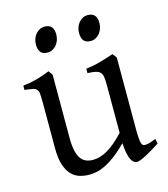

<svg xmlns="http://www.w3.org/2000/svg" viewBox="-103 -744 736 840"><g transform="rotate(-15 265.0 -323.5)"><path d="M522 -40Q503.9 -28.3 487.3 -18.3Q470.7 -8.3 456.5 -1Q442.4 6.3 431.6 10.5Q420.9 14.6 415 14.6Q397.9 14.6 387.2 -8.1Q376.5 -30.8 373.5 -81.1Q343.3 -50.8 318.1 -32Q293 -13.2 271.7 -2.9Q250.5 7.3 232.7 11Q214.8 14.6 199.2 14.6Q176.3 14.6 155.3 8.3Q134.3 2 118.2 -14.9Q102.1 -31.7 92.5 -61Q83 -90.3 83 -136.2V-347.2Q83 -370.6 81.5 -383.5Q80.1 -396.5 74 -403.1Q67.9 -409.7 55.2 -412.1Q42.5 -414.6 20 -417V-436.5Q37.6 -438.5 53 -441.4Q68.4 -444.3 82.8 -448.2Q97.2 -452.1 111.8 -457.3Q126.5 -462.4 142.6 -468.8L156.2 -449.7V-163.1Q156.2 -128.9 161.4 -106Q166.5 -83 176 -69.3Q185.5 -55.7 199.5 -49.8Q213.4 -43.9 231 -43.9Q246.6 -43.9 262.9 -48.6Q279.3 -53.2 296.6 -63.2Q314 -73.2 333 -89.1Q352.1 -105 373.5 -127.9V-347.2Q373.5 -369.1 371.3 -382.3Q369.1 -395.5 361.8 -402.8Q354.5 -410.2 341.1 -413.1Q327.6 -416 305.2 -417V-436.5Q340.3 -440.9 372.6 -450.2Q404.8 -459.5 432.1 -468.8L446.8 -449.7V-124Q446.8 -93.8 449 -74.7Q451.2 -55.7 458 -50.8Q463.9 -46.9 478 -49.1Q492.2 -51.3 517.1 -62ZM412.6 -615.7Q412.6 -602.1 408.2 -589.8Q403.8 -577.6 396.2 -568.6Q388.7 -559.6 378.4 -554.2Q368.2 -548.8 356 -548.8Q334 -548.8 324.5 -561Q314.9 -573.2 314.9 -595.7Q314.9 -609.4 319.3 -621.6Q323.7 -633.8 331.5 -642.8Q339.4 -651.9 349.4 -657Q359.4 -662.1 371.1 -662.1Q412.6 -662.1 412.6 -615.7ZM217.3 -615.7Q217.3 -602.1 212.9 -589.8Q208.5 -577.6 200.9 -568.6Q193.4 -559.6 183.1 -554.2Q172.9 -548.8 160.6 -548.8Q138.7 -548.8 129.2 -561Q119.6 -573.2 119.6 -595.7Q119.6 -609.4 124 -621.6Q128.4 -633.8 136.2 -642.8Q144 -651.9 154.1 -657Q164.1 -662.1 175.8 -662.1Q217.3 -662.1 217.3 -615.7Z"/></g></svg>

Font: Gentium Plus APac
Style: Regular
Weight: 400
Designer: J. Victor Gaultney, Annie Olsen, Iska Routamaa, Becca Hirsbrunner
Foundry: SIL International
Version: Version 5.000